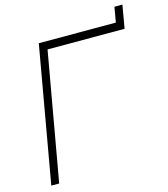

<svg xmlns="http://www.w3.org/2000/svg" viewBox="-121 -928 893 1023"><g transform="rotate(-15 325.0 -417.0)"><path d="M650 -833.5 628 -706H203L78 0H34.5L166.5 -750H591.5L606 -833.5Z"/></g></svg>

Font: Russisch Sans ExtraLight
Style: Italic
Weight: 200
Width: 4
Italic angle: -10°
Designer: Michael Sharanda (font) & Cristiano Sobral (main changes)
Foundry: Michael Sharanda
Version: Version 2.00;September 8, 2020;FontCreator 13.0.0.2681 64-bi